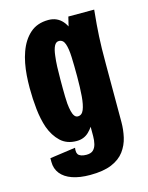

<svg xmlns="http://www.w3.org/2000/svg" viewBox="-107 -592 638 825"><g transform="rotate(-15 212.5 -179.0)"><path d="M191 166Q145 166 112 154.5Q79 143 61.5 121Q44 99 44 69Q44 64 44 60Q44 56 44 52L158 36Q157 40 157 43Q157 46 157 50Q157 59 161 65Q165 71 174.5 74.5Q184 78 198 78Q218 78 228 68.5Q238 59 242 43Q246 27 246 8Q246 -18 246 -60Q246 -102 246 -157Q246 -212 246 -277Q246 -323 248.5 -358.5Q251 -394 255.5 -422Q260 -450 265.5 -472.5Q271 -495 276 -516H391Q387 -479 385 -451.5Q383 -424 381.5 -399.5Q380 -375 379.5 -346Q379 -317 379 -278Q379 -235 379 -204Q379 -173 379 -146Q379 -119 379 -89Q379 -59 379 -19Q379 15 371.5 48Q364 81 344 108Q324 135 287 150.5Q250 166 191 166ZM173 10Q129 10 101.5 -16Q74 -42 59 -83Q46 -121 41 -167.5Q36 -214 36 -262Q36 -291 38 -318Q40 -345 45 -371Q50 -397 58 -419Q75 -467 107 -495.5Q139 -524 189 -524Q227 -524 251 -497Q275 -470 287 -410Q299 -350 299 -250L246 -259Q246 -307 244.5 -344.5Q243 -382 235.5 -403.5Q228 -425 209 -425Q196 -425 188.5 -410Q181 -395 178 -368Q175 -346 174 -319.5Q173 -293 173 -264Q173 -243 173 -224Q173 -205 173.5 -188Q174 -171 175 -156Q177 -136 180.5 -121.5Q184 -107 190 -99Q196 -91 205 -91Q223 -91 231.5 -112Q240 -133 243 -170.5Q246 -208 246 -257L299 -250Q299 -233 296 -201.5Q293 -170 285 -134Q277 -98 263 -65Q249 -32 227 -11Q205 10 173 10Z"/></g></svg>

Font: Truculenta Black
Style: Regular
Weight: 900
Version: Version 1.002